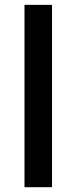

<svg xmlns="http://www.w3.org/2000/svg" viewBox="-20 -780 319 800"><path d="M196.8 0H82V-759.8H196.8Z"/></svg>

Font: f41525491657056   
Style: Regular
Weight: 600
Foundry: Ascender Corporation
Version: Version 1.10